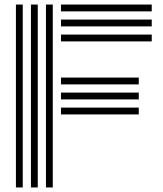

<svg xmlns="http://www.w3.org/2000/svg" viewBox="-20 -824 717 844"><path d="M182 0V-804H212V0ZM50 0V-804H80V0ZM116 0V-804H146V0ZM248 -774V-804H647V-774ZM248 -708V-738H647V-708ZM248 -642V-672H647V-642ZM248 -453V-483H590V-453ZM248 -387V-417H590V-387ZM248 -321V-351H590V-321Z"/></svg>

Font: Zen Tokyo Zoo
Style: Regular
Weight: 400
Designer: Yoshimichi Ohira
Foundry: A-1 Corp ZenFonts
Version: Version 1.002; ttfautohint (v1.8.3)